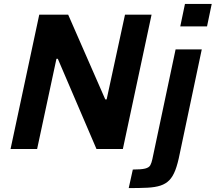

<svg xmlns="http://www.w3.org/2000/svg" viewBox="-20 -763 1104 983"><path d="M34 0 181 -688H329L519 -254H526L620 -688H756L609 0H474L276 -462H269L170 0ZM903 -628 927 -743H1064L1040 -628ZM639 200 660 105Q703 105 723 100Q743 95 749.5 83Q756 71 760 52L879 -510H1013L900 25Q890 76 877.5 108.5Q865 141 847 159.5Q829 178 802 187Q775 196 735 198Q695 200 639 200Z"/></svg>

Font: Saira Thin SemiBold
Style: Italic
Weight: 600
Italic angle: -12°
Version: Version 1.101